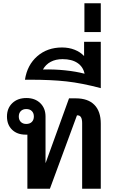

<svg xmlns="http://www.w3.org/2000/svg" viewBox="-20 -1165 710 1185"><path d="M602 -402V0H487V-405Q487 -453 459 -453H455L288 0H149V-334H138Q86 -334 54.5 -364.5Q23 -395 23 -446Q23 -497 56 -528.5Q89 -560 143 -560Q196 -560 228.5 -528.5Q261 -497 261 -446V-160H262L406 -558H448Q523 -558 562.5 -518Q602 -478 602 -402ZM142 -400Q164 -400 176.5 -412.5Q189 -425 189 -446Q189 -467 176.5 -479.5Q164 -492 142 -492Q121 -492 108.5 -479.5Q96 -467 96 -446Q96 -425 108.5 -412.5Q121 -400 142 -400Z M602 -907V-621Q485 -652 391 -662.5Q297 -673 165 -673H134Q148 -764 210 -818Q272 -872 363 -872Q405 -872 440.5 -858Q476 -844 499 -819V-907ZM502 -710Q493 -753 458 -776.5Q423 -800 366 -800Q324 -800 293 -783.5Q262 -767 245 -736Q313 -738 381 -731Q449 -724 502 -710Z M501 -1145H602V-967H501Z"/></svg>

Font: Bai Jamjuree SemiBold
Style: Regular
Weight: 600
Version: Version 1.000; ttfautohint (v1.6)